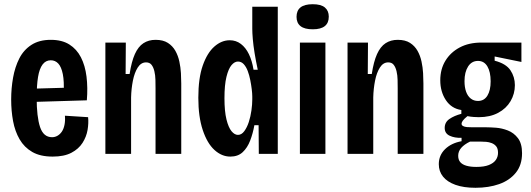

<svg xmlns="http://www.w3.org/2000/svg" viewBox="-20 -730 2520 911"><path d="M230 13Q171 13 133 -9Q95 -31 73 -69Q51 -107 42 -155.5Q33 -204 33 -258Q33 -311 42 -361.5Q51 -412 71.5 -452.5Q92 -493 129 -517Q166 -541 221 -541Q274 -541 309 -519Q344 -497 364 -458Q384 -419 390.5 -366.5Q397 -314 392 -254L125 -246V-309L300 -314L282 -288Q285 -344 278 -378.5Q271 -413 256.5 -428.5Q242 -444 221 -444Q197 -444 182 -424Q167 -404 160.5 -365Q154 -326 154 -266Q154 -176 170 -127.5Q186 -79 227 -79Q241 -79 253 -86Q265 -93 273.5 -105.5Q282 -118 286 -137.5Q290 -157 288 -181L398 -174Q401 -146 395.5 -113.5Q390 -81 371.5 -52Q353 -23 318.5 -5Q284 13 230 13Z M480 0V-341V-528H577L576 -379H595Q604 -438 620 -473.5Q636 -509 660.5 -525Q685 -541 718 -541Q754 -541 776.5 -526.5Q799 -512 812 -489Q825 -466 831 -438Q837 -410 838.5 -383Q840 -356 840 -334V0H718V-309Q718 -329 717.5 -351Q717 -373 712.5 -392Q708 -411 699 -422.5Q690 -434 673 -434Q649 -434 633.5 -409.5Q618 -385 610.5 -347Q603 -309 602 -268V0Z M1073 13Q1032 13 997.5 -18.5Q963 -50 942 -113Q921 -176 921 -266Q921 -359 942 -419Q963 -479 997 -509Q1031 -539 1070 -539Q1100 -539 1123 -521.5Q1146 -504 1161 -473Q1176 -442 1183 -399H1203Q1194 -441 1188 -478Q1182 -515 1179.5 -544.5Q1177 -574 1177 -593V-698H1298V-266V0H1208L1207 -136H1187Q1180 -97 1167 -63Q1154 -29 1131.5 -8Q1109 13 1073 13ZM1109 -90Q1126 -90 1139 -107.5Q1152 -125 1160.5 -151Q1169 -177 1173 -206Q1177 -235 1177 -258V-272Q1177 -286 1174.5 -306.5Q1172 -327 1167.5 -350Q1163 -373 1155.5 -393Q1148 -413 1136.5 -425.5Q1125 -438 1109 -438Q1093 -438 1078.5 -421Q1064 -404 1054.5 -365.5Q1045 -327 1045 -264Q1045 -202 1054.5 -163.5Q1064 -125 1078.5 -107.5Q1093 -90 1109 -90Z M1403 0V-528H1524V0ZM1464 -591Q1425 -591 1406 -606Q1387 -621 1387 -650Q1387 -680 1406 -695Q1425 -710 1464 -710Q1503 -710 1521.5 -694.5Q1540 -679 1540 -651Q1540 -621 1521 -606Q1502 -591 1464 -591Z M1629 0V-341V-528H1726L1725 -379H1744Q1753 -438 1769 -473.5Q1785 -509 1809.5 -525Q1834 -541 1867 -541Q1903 -541 1925.5 -526.5Q1948 -512 1961 -489Q1974 -466 1980 -438Q1986 -410 1987.5 -383Q1989 -356 1989 -334V0H1867V-309Q1867 -329 1866.5 -351Q1866 -373 1861.5 -392Q1857 -411 1848 -422.5Q1839 -434 1822 -434Q1798 -434 1782.5 -409.5Q1767 -385 1759.5 -347Q1752 -309 1751 -268V0Z M2236 161Q2180 161 2141 147Q2102 133 2082 108Q2062 83 2062 49Q2062 7 2091.5 -22Q2121 -51 2170 -60V-76Q2137 -75 2113.5 -86Q2090 -97 2090 -123Q2090 -150 2112.5 -165.5Q2135 -181 2169 -190V-208Q2122 -215 2095.5 -255Q2069 -295 2069 -349Q2069 -402 2093.5 -442Q2118 -482 2161.5 -505Q2205 -528 2264 -528H2454V-436L2327 -462V-442Q2381 -428 2402 -396.5Q2423 -365 2423 -326Q2423 -285 2402.5 -250Q2382 -215 2343.5 -194.5Q2305 -174 2252 -174Q2243 -174 2227.5 -175Q2212 -176 2198 -179Q2182 -166 2176 -157.5Q2170 -149 2170 -143Q2170 -136 2177 -132Q2184 -128 2195.5 -127Q2207 -126 2222 -126H2289Q2306 -126 2333.5 -124Q2361 -122 2389.5 -111Q2418 -100 2437.5 -74.5Q2457 -49 2457 -3Q2457 53 2427.5 89.5Q2398 126 2348.5 143.5Q2299 161 2236 161ZM2240 62Q2277 62 2299.5 53Q2322 44 2332.5 29Q2343 14 2343 -5Q2343 -25 2334.5 -35.5Q2326 -46 2313 -51Q2300 -56 2287 -57Q2274 -58 2264 -58H2210Q2183 -45 2168.5 -28.5Q2154 -12 2154 9Q2154 28 2164 39.5Q2174 51 2193.5 56.5Q2213 62 2240 62ZM2248 -251Q2277 -251 2292.5 -276Q2308 -301 2308 -344Q2308 -389 2292.5 -415Q2277 -441 2248 -441Q2218 -441 2201 -414.5Q2184 -388 2184 -345Q2184 -316 2191.5 -295Q2199 -274 2213.5 -262.5Q2228 -251 2248 -251Z"/></svg>

Font: Bricolage Grotesque Condensed SemiBold
Style: Regular
Weight: 600
Width: 3
Designer: Mathieu Triay
Foundry: Atelier Triay
Version: Version 1.000;gftools[0.9.30]